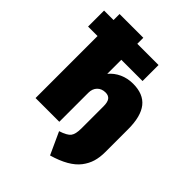

<svg xmlns="http://www.w3.org/2000/svg" viewBox="-281 -868 1189 1189"><g transform="rotate(45 313.5 -274.0)"><path d="M373 188 306.2 42Q359.4 24.9 375.7 3.7Q392.1 -17.6 392.1 -68.8V-261.2Q392.1 -298.3 379.4 -314.7Q366.7 -331.1 340.8 -331.1Q307.1 -331.1 286.6 -310.1Q266.1 -289.1 266.1 -253.9V0H58.1V-543H-24.9V-683.1H58.1V-735.8H266.1V-683.1H452.1V-543H266.1V-419.9Q293.5 -453.1 334 -471.7Q374.5 -490.2 422.9 -490.2Q513.2 -490.2 556.6 -435.8Q600.1 -381.3 600.1 -269V-68.8Q600.1 -22.5 589.1 14.4Q578.1 51.3 552.7 84.5Q527.3 117.7 482.4 143.6Q437.5 169.4 373 188Z"/></g></svg>

Font: Mulish ExtraBlack
Style: Regular
Weight: 1000
Designer: Vernon Adams
Foundry: Vernon Adams
Version: Version 3.603; ttfautohint (v1.8.3)